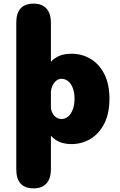

<svg xmlns="http://www.w3.org/2000/svg" viewBox="-20 -782 659 1056"><path d="M165 254Q69.5 254 69.5 149V-657Q69.5 -762 165 -762Q211 -762 235.5 -735Q260 -708 260 -657V149Q260 200 235.5 227Q211 254 165 254ZM372.5 -486.5Q431 -486.5 478.5 -458Q526 -429.5 554 -374.2Q582 -319 582 -239Q582 -159 554 -103.2Q526 -47.5 478.5 -18.5Q431 10.5 372.5 10.5Q321 10.5 285.5 -13.2Q250 -37 231.8 -80.5Q213.5 -124 213.5 -183Q213.5 -188.5 220 -200.8Q226.5 -213 238 -213Q242 -213 250.8 -208Q259.5 -203 260 -189.5Q261 -174 268.5 -159.8Q276 -145.5 289 -136.5Q302 -127.5 319 -127.5Q339 -127.5 355 -141.2Q371 -155 380.5 -180.2Q390 -205.5 390 -239Q390 -273 380.5 -297.5Q371 -322 355 -335.2Q339 -348.5 319 -348.5Q302 -348.5 289.2 -338Q276.5 -327.5 269.2 -312.2Q262 -297 260.5 -281.5Q259.5 -269.5 252.2 -266Q245 -262.5 238 -262.5Q227 -262.5 220.2 -270.8Q213.5 -279 213.5 -285.5Q213.5 -349 231 -393.8Q248.5 -438.5 283.8 -462.5Q319 -486.5 372.5 -486.5Z"/></svg>

Font: Sono Monospace ExtraBold
Style: Regular
Weight: 800
Version: Version 2.112